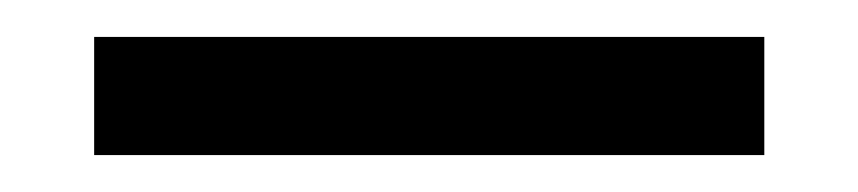

<svg xmlns="http://www.w3.org/2000/svg" viewBox="-20 -717 465 104"><path d="M31 -633V-697H394V-633Z"/></svg>

Font: M PLUS 1
Style: Regular
Weight: 400
Designer: Coji Morishita
Foundry: UNDERFOREST DESIGN
Version: Version 1.001